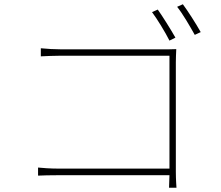

<svg xmlns="http://www.w3.org/2000/svg" viewBox="-20 -860 1040 903"><path d="M722 -815 695 -803C719 -771 757 -709 777 -669L805 -683C783 -722 744 -784 722 -815ZM840 -840 813 -828C839 -796 873 -737 896 -696L924 -709C901 -750 863 -809 840 -840ZM159 -72V-34C180 -35 214 -36 257 -36H777L775 23H810C810 23 807 -15 807 -52V-567C807 -584 808 -608 809 -629C786 -628 768 -628 748 -628H267C237 -628 201 -630 172 -633V-595C191 -596 236 -598 268 -598H777V-67H256C218 -67 176 -70 159 -72Z"/></svg>

Font: Noto Sans CJK HK Thin
Style: Regular
Weight: 100
Designer: Ryoko NISHIZUKA 西塚涼子 (kana, bopomofo & ideographs); Paul D. Hunt (Latin, Greek & Cyrillic); Sandoll Communications 산돌커뮤니
Foundry: Adobe
Version: Version 2.004;hotconv 1.0.118;makeotfexe 2.5.65603